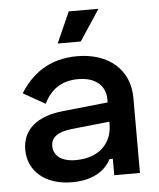

<svg xmlns="http://www.w3.org/2000/svg" viewBox="-52 -745 667 804"><g transform="rotate(-5 282.0 -343.0)"><path d="M267 -700 209 -570H306L392 -700ZM45 -375 137 -323C164 -378 208 -414 281 -414C355 -414 396 -376 396 -319V-306L206 -286C97 -275 35 -223 35 -139C35 -47 108 14 219 14C323 14 367 -36 383 -69H397V0H505V-316C505 -433 419 -510 285 -510C165 -510 92 -450 45 -375ZM149 -144C149 -184 183 -202 235 -208L396 -225V-214C396 -138 344 -77 242 -77C182 -77 149 -104 149 -144Z"/></g></svg>

Font: Space Text SemiBold
Style: Regular
Weight: 600
Designer: Florian Karsten (Space Text), Colophon Foundry (Space Mono)
Foundry: Florian Karsten
Version: Version 1.003;PS 001.003;hotconv 1.0.88;makeotf.lib2.5.64775